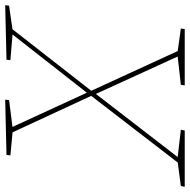

<svg xmlns="http://www.w3.org/2000/svg" viewBox="-31 -716 732 740"><g transform="rotate(-90 335.0 -346.0)"><path d="M511 -21 501 -28 595 -15 593 0H376L378 -15L494 -28L490 -21L340 -349H348L95 -21L93 -28L205 -15L202 0H-15L-12 -15L87 -28L74 -21L339 -365V-353L192 -670L201 -663L106 -672L108 -687L321 -692L319 -677L209 -663L213 -670L351 -370H342L577 -670L580 -663L473 -672L475 -687L685 -692L683 -677L585 -663L597 -670L351 -355L352 -367Z"/></g></svg>

Font: Bitter Thin
Style: Italic
Weight: 100
Italic angle: -9°
Designer: Sol Matas, and Bitter project Authors
Foundry: Sol Matas
Version: Version 2.002